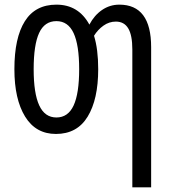

<svg xmlns="http://www.w3.org/2000/svg" viewBox="-20 -567 734 827"><path d="M221 10Q134 10 88 -65Q42 -140 42 -269Q42 -404 87 -475.5Q132 -547 223 -547Q318 -547 365 -461Q386 -501 419.5 -524Q453 -547 494 -547Q631 -547 631 -364V240H550V-354Q550 -415 532.5 -444.5Q515 -474 479 -474Q450 -474 425.5 -456.5Q401 -439 385 -413Q403 -355 403 -269Q403 -139 357.5 -64.5Q312 10 221 10ZM223 -61Q273 -61 297 -112.5Q321 -164 321 -269Q321 -373 297 -424.5Q273 -476 223 -476Q172 -476 148.5 -425Q125 -374 125 -269Q125 -165 149 -113Q173 -61 223 -61Z"/></svg>

Font: Noto Sans UI Cond
Style: Regular
Weight: 400
Width: 3
Designer: Monotype Design Team
Foundry: Monotype Imaging Inc.
Version: Version 1.001